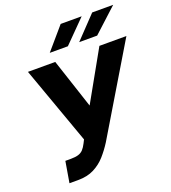

<svg xmlns="http://www.w3.org/2000/svg" viewBox="-166 -1060 1061 1191"><g transform="rotate(-20 365.0 -464.5)"><path d="M85.9 9.8 109.4 -129.4H146.5Q176.8 -129.4 196 -135.5Q215.3 -141.6 228 -155.5Q240.7 -169.4 252 -191.9L263.7 -214.8L80.1 -727.5H260.3L368.2 -400.4L551.8 -727.5H730L384.3 -150.9Q357.4 -108.4 325 -71.8Q292.5 -35.2 248.3 -12.7Q204.1 9.8 143.1 9.8ZM441.9 -792 580.6 -937.5H719.2L560.5 -792ZM247.6 -792 372.6 -937.5H511.2L367.2 -792Z"/></g></svg>

Font: Inter Tight ExtraBold
Style: Italic
Weight: 800
Italic angle: -9.39999°
Designer: Rasmus Andersson
Foundry: rsms
Version: Version 3.004